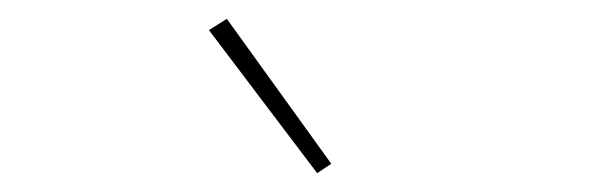

<svg xmlns="http://www.w3.org/2000/svg" viewBox="-20 -771 640 204"><path d="M317 -587 202 -739 221 -751 332 -597Z"/></svg>

Font: IBM Plex Sans Thin
Style: Regular
Weight: 250
Designer: Mike Abbink, Paul van der Laan, Pieter van Rosmalen
Foundry: Bold Monday
Version: Version 3.201